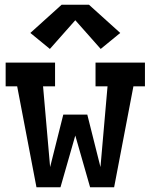

<svg xmlns="http://www.w3.org/2000/svg" viewBox="-20 -796 640 816"><path d="M135 0 53 -429H4V-530H214V-429H163L193 -86L249 -309H351L407 -86L437 -429H386V-530H596V-429H547L465 0H363L300 -220L237 0ZM192 -588 109 -656 242 -776H358L491 -656L408 -588L300 -710Z"/></svg>

Font: Iosevka Slab Extended
Style: Bold
Weight: 700
Width: 7
Monospace: yes
Designer: Belleve Invis
Foundry: Belleve Invis
Version: Version 11.1.0; ttfautohint (v1.8.3)